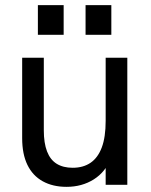

<svg xmlns="http://www.w3.org/2000/svg" viewBox="-20 -717 587 745"><path d="M238 8Q185 8 146 -13.5Q107 -35 86.5 -77Q66 -119 66 -181V-493H150V-211Q150 -162 162.5 -129.5Q175 -97 200 -81.5Q225 -66 262 -66Q303 -66 331.5 -85.5Q360 -105 375 -145Q390 -185 390 -248V-493H474V0H390V-105H411Q390 -50 344 -21Q298 8 238 8ZM312 -582V-697H412V-582ZM127 -582V-697H227V-582Z"/></svg>

Font: Hanken Grotesk
Style: Regular
Weight: 400
Designer: Alfredo Marco Pradil
Foundry: Hanken Design Co.
Version: Version 3.013